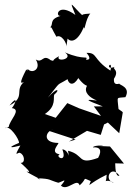

<svg xmlns="http://www.w3.org/2000/svg" viewBox="-20 -775 580 810"><path d="M503 -85 444 -157 399 -159C445 -159 376 -166 372 -153C399 -156 413 -143 394 -109C305 -77 337 -122 267 -139C277 -64 278 -143 243 -145C266 -84 209 -114 232 -124C185 -131 236 -174 225 -172C156 -173 173 -223 205 -229L186 -223L299 -186L271 -178L347 -223L405 -206L419 -250L435 -258L483 -213L498 -301C485 -314 508 -294 480 -315C475 -372 469 -360 509 -365C532 -407 485 -416 483 -422C444 -410 471 -470 456 -436C491 -482 447 -484 465 -493C414 -475 458 -532 446 -477C370 -526 393 -553 345 -552C355 -541 367 -521 343 -523C352 -543 338 -518 254 -554C294 -525 212 -511 229 -538C186 -515 219 -516 194 -521C159 -549 161 -506 131 -524C156 -483 115 -462 97 -484C79 -441 128 -435 91 -482C59 -420 68 -423 81 -429C40 -394 89 -365 20 -330C60 -379 44 -334 30 -319C73 -313 20 -268 17 -240L1 -234C19 -252 63 -185 60 -172C11 -152 21 -149 66 -161C34 -105 57 -135 64 -130C84 -123 88 -86 67 -88C135 -27 83 -59 94 -50C105 -41 180 -5 137 -23C197 -21 184 -16 226 -4C243 -8 268 -29 237 8C264 34 305 -27 316 7C351 -24 323 -27 363 -11C351 21 350 1 430 -38C428 13 412 -28 461 -4C416 -12 446 -84 484 -34C465 -27 467 -78 466 -86ZM376 -326 406 -286 314 -318 264 -340 215 -278 169 -294C220 -327 203 -365 209 -376C234 -396 223 -410 182 -363C242 -438 213 -409 265 -441C270 -419 290 -411 310 -445C303 -457 327 -419 347 -413C331 -385 360 -362 389 -351C338 -357 338 -355 414 -326ZM265 -612C279 -596 307 -598 334 -661C337 -637 340 -694 361 -718C375 -717 302 -719 335 -703C282 -752 268 -786 298 -712C224 -766 211 -704 236 -708C183 -693 209 -670 190 -659C199 -664 198 -653 218 -620C239 -632 262 -593 260 -579Z"/></svg>

Font: Asimov Aggro
Style: Medium
Weight: 500
Designer: Google
Version: Version 2.000980; 2014